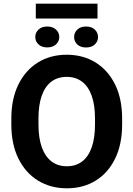

<svg xmlns="http://www.w3.org/2000/svg" viewBox="-20 -1020 730 1050"><path d="M647.9 -371.1V-339.4Q647.9 -231 609.6 -152.6Q571.3 -74.2 503.2 -32.2Q435.1 9.8 345.7 9.8Q256.8 9.8 188.2 -32.2Q119.6 -74.2 80.8 -152.6Q42 -231 42 -339.4V-371.1Q42 -479.5 80.6 -557.9Q119.1 -636.2 187.5 -678.5Q255.9 -720.7 344.7 -720.7Q434.1 -720.7 502.4 -678.5Q570.8 -636.2 609.4 -557.9Q647.9 -479.5 647.9 -371.1ZM499.5 -339.4V-372.1Q499.5 -446.3 481.2 -497.1Q462.9 -547.9 428.2 -573.7Q393.6 -599.6 344.7 -599.6Q295.4 -599.6 261 -573.7Q226.6 -547.9 208.5 -497.1Q190.4 -446.3 190.4 -372.1V-339.4Q190.4 -265.6 208.7 -214.6Q227.1 -163.6 261.7 -137.2Q296.4 -110.8 345.7 -110.8Q395 -110.8 429.4 -137.2Q463.9 -163.6 481.7 -214.6Q499.5 -265.6 499.5 -339.4ZM513.2 -1000V-918.5H175.8V-1000ZM172.9 -817.9Q172.9 -841.8 190.7 -858.4Q208.5 -875 238.3 -875Q268.1 -875 286.1 -858.4Q304.2 -841.8 304.2 -817.9Q304.2 -793.5 286.1 -777.1Q268.1 -760.7 238.3 -760.7Q208.5 -760.7 190.7 -777.1Q172.9 -793.5 172.9 -817.9ZM385.3 -817.4Q385.3 -841.3 402.8 -858.2Q420.4 -875 450.7 -875Q481 -875 498.5 -858.2Q516.1 -841.3 516.1 -817.4Q516.1 -793.5 498.5 -776.9Q481 -760.3 450.7 -760.3Q420.4 -760.3 402.8 -776.9Q385.3 -793.5 385.3 -817.4Z"/></svg>

Font: RobotoDEMO
Style: Regular
Weight: 400
Designer: Christian Robertson
Foundry: Google
Version: Version 2.136